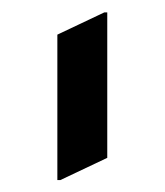

<svg xmlns="http://www.w3.org/2000/svg" viewBox="-20 -777 268 312"><path d="M149.4 -756.8H154.3V-520.5L78.1 -484.4H73.2V-720.7Z"/></svg>

Font: Nova Square
Style: Book
Weight: 400
Version: Version 2.000